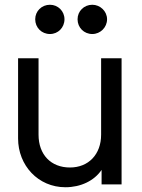

<svg xmlns="http://www.w3.org/2000/svg" viewBox="-20 -775 597 807"><path d="M190 -632C155 -632 128 -659 128 -694C128 -728 155 -755 190 -755C224 -755 251 -728 251 -694C251 -659 224 -632 190 -632ZM368 -632C333 -632 306 -659 306 -694C306 -728 333 -755 368 -755C401 -755 430 -728 430 -694C430 -660 402 -632 368 -632ZM405 -530C405 -530 491 -530 491 -530C491 -530 491 0 491 0C491 0 407 0 407 0C407 0 407 -61 407 -61C376 -15 319 12 255 12C140 12 56 -80 56 -193C56 -193 56 -530 56 -530C56 -530 142 -530 142 -530C142 -530 142 -209 142 -209C142 -125 194 -71 274 -71C352 -71 405 -126 405 -209C405 -209 405 -530 405 -530Z"/></svg>

Font: Preevio_Regular
Style: Regular
Weight: 500
Designer: Gumpita Rahayu
Foundry: Tokotype Studio
Version: ""